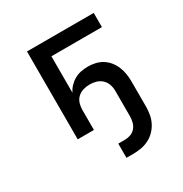

<svg xmlns="http://www.w3.org/2000/svg" viewBox="-169 -649 938 984"><g transform="rotate(-30 300.0 -156.5)"><path d="M297 207V123H336Q354 123 370.5 117Q387 111 398.5 97.5Q410 84 414.5 66.5Q419 49 419 31V-120Q419 -139 412.5 -157.5Q406 -176 392 -189Q378 -202 359.5 -207.5Q341 -213 321 -213Q302 -213 283 -207.5Q264 -202 250 -189Q236 -176 230 -157.5Q224 -139 224 -120V0H128V-520H523V-436H224V-220Q233 -239 247.5 -254Q262 -269 280 -279Q298 -289 318 -293Q338 -297 359 -297Q381 -297 403 -292Q425 -287 444 -275Q463 -263 477 -245.5Q491 -228 499.5 -207Q508 -186 511.5 -164Q515 -142 515 -120V31Q515 55 510.5 78.5Q506 102 495 123Q484 144 467 161Q450 178 428.5 188.5Q407 199 383.5 203Q360 207 336 207Z"/></g></svg>

Font: Iosevka Fixed Medium Extended
Style: Regular
Weight: 500
Width: 7
Monospace: yes
Designer: Belleve Invis
Foundry: Belleve Invis
Version: Version 24.1.1; ttfautohint (v1.8.4)